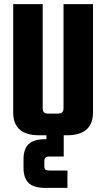

<svg xmlns="http://www.w3.org/2000/svg" viewBox="-20 -656 515 931"><path d="M288 -636H431V-111Q431 0 304 0H289V103H220Q206 103 200.5 108Q195 113 195 125V150Q195 162 200.5 166.5Q206 171 220 171H307V255H199Q142 255 118 230.5Q94 206 94 158V116Q94 68 118 43.5Q142 19 199 19H205V0H170Q44 0 44 -111V-636H187V-130Q187 -105 213 -105H261Q288 -105 288 -130Z"/></svg>

Font: Teko Semibold
Style: Regular
Weight: 600
Designer: Manushi Parikh, Jonny Pinhorn
Foundry: Indian Type Foundry
Version: Version 1.105;PS 1.0;hotconv 1.0.78;makeotf.lib2.5.61930; tt